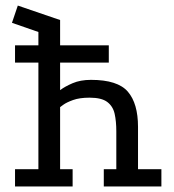

<svg xmlns="http://www.w3.org/2000/svg" viewBox="-20 -670 625 690"><path d="M34 0V-62H118V-445H34V-507H118V-555L23 -588L44 -650L196 -598V-507H371V-445H196V-346Q213 -359 241 -371Q269 -383 307 -383Q403 -383 439.5 -340.5Q476 -298 476 -214V-62H560V0H353V-62H398V-198Q398 -234 392 -261Q386 -288 365.5 -303.5Q345 -319 302 -319Q266 -319 242.5 -310.5Q219 -302 207.5 -293.5Q196 -285 196 -285V-62H241V0Z"/></svg>

Font: Podkova
Style: Regular
Weight: 400
Designer: Ilya Yudin
Foundry: Cyreal (www.cyreal.org)
Version: Version 2.103